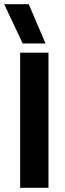

<svg xmlns="http://www.w3.org/2000/svg" viewBox="-39 -895 308 915"><path d="M69 -688 -19 -875H98L178 -688ZM57 0V-644H192V0Z"/></svg>

Font: Kanit Medium
Style: Regular
Weight: 500
Designer: Katatrad Team
Foundry: CadsonDemak
Version: Version 2.000; ttfautohint (v1.8.3)